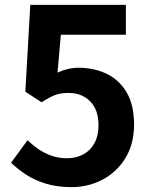

<svg xmlns="http://www.w3.org/2000/svg" viewBox="-20 -761 630 795"><path d="M276.6 13.8Q218.3 13.8 172 0.1Q125.6 -13.7 89.9 -36.7Q54.1 -59.8 25.9 -87.2L94.1 -180.5Q115.1 -160.1 139.7 -143.2Q164.2 -126.3 193.7 -116.1Q223.2 -105.8 256.8 -105.8Q295.4 -105.8 324.8 -121.7Q354.3 -137.5 371.1 -168.3Q387.9 -199 387.9 -242.3Q387.9 -306.4 353.4 -341.3Q319 -376.2 263.5 -376.2Q230.5 -376.2 207.7 -367.4Q184.9 -358.5 152.3 -337.5L84.9 -381.3L105.4 -740.8H501.2V-617.3H232L218.2 -460.3Q239.9 -470.3 260.9 -475.3Q281.9 -480.4 307 -480.4Q369.4 -480.4 421.4 -455.5Q473.4 -430.6 504.2 -378.7Q535.1 -326.8 535.1 -245.8Q535.1 -163.9 498.7 -105.5Q462.3 -47.1 403.6 -16.7Q344.9 13.8 276.6 13.8Z"/></svg>

Font: Noto Sans HK Thin
Style: Regular
Weight: 100
Designer: Ryoko NISHIZUKA 西塚涼子 (kana, bopomofo & ideographs); Paul D. Hunt (Latin, Greek & Cyrillic); Sandoll Communications 산돌커뮤니
Foundry: Adobe
Version: Version 2.004-H2;hotconv 1.0.118;makeotfexe 2.5.65603